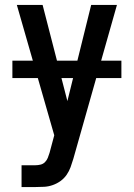

<svg xmlns="http://www.w3.org/2000/svg" viewBox="-20 -540 540 775"><path d="M67 215V127H123Q133 127 143.5 124.5Q154 122 161.5 114.5Q169 107 173 97Q177 87 180 77Q180 77 180 77Q180 77 180 77L199 6L48 -520H152L252 -132L348 -520H452L276 101Q271 118 265 134.5Q259 151 249 165.5Q239 180 224.5 190.5Q210 201 193 207Q176 213 158.5 214Q141 215 123 215ZM30 -225V-295H470V-225Z"/></svg>

Font: Zed Mono Semibold
Style: Regular
Weight: 600
Monospace: yes
Designer: Belleve Invis
Foundry: Belleve Invis
Version: Version 1.0.0; ttfautohint (v1.8.4)